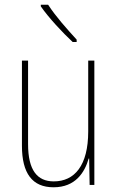

<svg xmlns="http://www.w3.org/2000/svg" viewBox="-20 -784 498 814"><path d="M184 -764H153V-757C187 -708 245 -646 288 -606H305V-616C265 -660 217 -713 184 -764ZM380 -527H354V-227C354 -82 296 -15 208 -15C138 -15 99 -62 99 -173V-527H73V-166C73 -49 117 10 207 10C300 10 339 -53 356 -112H358L360 0H380Z"/></svg>

Font: Noto Sans Ethiopic Condensed Thin
Style: Regular
Weight: 100
Width: 3
Designer: Monotype Design Team
Foundry: Monotype Imaging Inc.
Version: Version 2.102